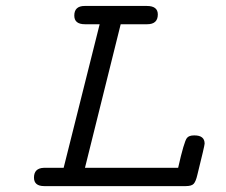

<svg xmlns="http://www.w3.org/2000/svg" viewBox="-20 -631 765 651"><path d="M95.2 -28.8Q95.2 -61 128.9 -62H195.8L317.9 -548.8H268.1Q231.9 -548.8 231.9 -578.1Q231.9 -610.8 267.1 -610.8Q267.6 -610.8 268.1 -610.8H478Q515.1 -610.8 515.1 -582Q515.1 -548.8 479 -548.8H389.2L268.1 -62H584Q604 -150.9 613.8 -163.1Q620.6 -171.9 638.2 -171.9H639.2Q673.8 -171.9 673.8 -144Q673.8 -137.2 648.9 -37.1Q644 -16.1 637 -8.1Q629.9 0 609.9 0H129.9Q95.2 0 95.2 -28.8Z"/></svg>

Font: CMU Typewriter Text Variable Width
Style: Italic
Weight: 500
Italic angle: -14.04°
Version: Version 0.7.0